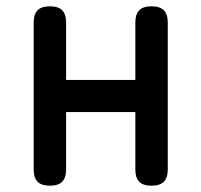

<svg xmlns="http://www.w3.org/2000/svg" viewBox="-20 -580 640 610"><path d="M139 10Q112 10 99.5 -2.5Q87 -15 87 -42V-508Q87 -535 99.5 -547.5Q112 -560 139 -560Q165 -560 177.5 -547.5Q190 -535 190 -508V-326H410V-508Q410 -535 422.5 -547.5Q435 -560 461 -560Q488 -560 500.5 -547.5Q513 -535 513 -508V-42Q513 -15 500.5 -2.5Q488 10 461 10Q435 10 422.5 -2.5Q410 -15 410 -42V-224H190V-42Q190 -15 177.5 -2.5Q165 10 139 10Z"/></svg>

Font: Maple Mono Normal NL Medium
Style: Regular
Weight: 500
Monospace: yes
Designer: subframe7536
Version: Version 7.000